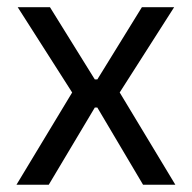

<svg xmlns="http://www.w3.org/2000/svg" viewBox="-20 -508 527 528"><path d="M114.1 0H25.3L185.6 -265.5V-242.4L28.7 -488.2H117.4L240.7 -289.6H247.7L370.2 -488.2H458.9L302 -242.5V-265.6L462.2 0H373.4L247.7 -212.2H240.7Z"/></svg>

Font: Anek Devanagari Medium
Style: Regular
Weight: 500
Designer: Kailash Malviya (Devanagari) & Yesha Goshar (Latin)
Foundry: Ek Type
Version: Version 1.003